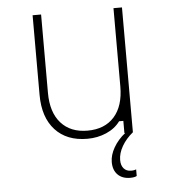

<svg xmlns="http://www.w3.org/2000/svg" viewBox="-55 -639 810 901"><g transform="rotate(-5 350.0 -188.0)"><path d="M553 -588V0H513V-57H493Q469 -24 427.5 -6Q386 12 338 12Q241 12 186.5 -47.5Q132 -107 132 -213V-588H172V-219Q172 -127 217 -76.5Q262 -26 342 -26Q423 -26 468 -76.5Q513 -127 513 -219V-588ZM522 212Q485 212 463.5 190.5Q442 169 442 131Q442 98 462 63Q482 28 517 0L534 -2L553 0Q520 27 501 60Q482 93 482 125Q482 150 494.5 164.5Q507 179 529 179Q539 179 544.5 177.5Q550 176 553 175V206Q543 212 522 212Z"/></g></svg>

Font: Martian Mono Thin
Style: Regular
Weight: 100
Monospace: yes
Designer: Roman Shamin
Foundry: Evil Martians
Version: Version 1.000; ttfautohint (v1.8.4.7-5d5b)